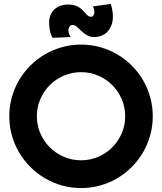

<svg xmlns="http://www.w3.org/2000/svg" viewBox="-20 -934 818 969"><path d="M751 -347.2Q751 -297.4 738 -251.2Q725.1 -205.1 701.7 -164.8Q678.2 -124.5 645 -91.3Q611.8 -58.1 571.8 -34.4Q531.7 -10.7 485.4 2.2Q439 15.1 389.2 15.1Q339.4 15.1 293.2 2.2Q247.1 -10.7 206.8 -34.4Q166.5 -58.1 133.3 -91.3Q100.1 -124.5 76.4 -164.8Q52.7 -205.1 39.8 -251.2Q26.9 -297.4 26.9 -347.2Q26.9 -397 39.8 -443.4Q52.7 -489.7 76.4 -529.8Q100.1 -569.8 133.3 -603Q166.5 -636.2 206.8 -659.7Q247.1 -683.1 293.2 -696Q339.4 -709 389.2 -709Q439 -709 485.4 -696Q531.7 -683.1 571.8 -659.7Q611.8 -636.2 645 -603Q678.2 -569.8 701.7 -529.8Q725.1 -489.7 738 -443.4Q751 -397 751 -347.2ZM611.8 -347.2Q611.8 -393.1 594.2 -433.8Q576.7 -474.6 546.6 -504.6Q516.6 -534.7 475.8 -552.2Q435.1 -569.8 389.2 -569.8Q342.8 -569.8 302.2 -552.2Q261.7 -534.7 231.4 -504.6Q201.2 -474.6 183.6 -433.8Q166 -393.1 166 -347.2Q166 -301.3 183.6 -261Q201.2 -220.7 231.4 -190.4Q261.7 -160.2 302.2 -142.6Q342.8 -125 389.2 -125Q435.1 -125 475.8 -142.6Q516.6 -160.2 546.6 -190.4Q576.7 -220.7 594.2 -261Q611.8 -301.3 611.8 -347.2ZM539.1 -914.1Q542 -905.3 544.4 -895Q546.4 -886.2 548.1 -875Q549.8 -863.8 549.8 -851.1Q549.8 -826.7 542.5 -807.4Q535.2 -788.1 522.7 -774.7Q510.3 -761.2 492.9 -754.2Q475.6 -747.1 456.1 -747.1Q434.1 -747.1 418.5 -756.6Q402.8 -766.1 390.9 -777.6Q378.9 -789.1 368.4 -798.6Q357.9 -808.1 346.2 -808.1Q336.9 -808.1 331.1 -799.8Q325.2 -791.5 325.2 -783.2Q325.2 -773.4 328.4 -764.4Q331.5 -755.4 336.9 -747.1L245.1 -743.2Q240.2 -752 236.3 -763.7Q232.9 -773.4 230.5 -787.4Q228 -801.3 228 -818.4Q228 -861.8 254.4 -886.5Q280.8 -911.1 326.2 -911.1Q345.2 -911.1 358.6 -906.5Q372.1 -901.9 382.1 -895Q392.1 -888.2 399.4 -880.1Q406.7 -872.1 412.8 -865.2Q418.9 -858.4 425 -853.8Q431.2 -849.1 439 -849.1Q447.3 -849.1 451.7 -856.4Q456.1 -863.8 456.1 -875Q456.1 -888.2 448.2 -901.4Z"/></svg>

Font: Righteous
Style: Regular
Weight: 400
Version: Version 1.000